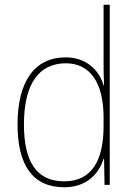

<svg xmlns="http://www.w3.org/2000/svg" viewBox="-20 -780 565 810"><path d="M251 10C347 10 397 -48 417 -110H419L421 0H443V-760H417V-526C417 -491 417 -457 419 -420H417C399 -482 346 -538 257 -538C127 -538 54 -438 54 -255C54 -83 118 10 251 10ZM251 -15C134 -15 81 -98 81 -255C81 -426 144 -513 258 -513C362 -513 417 -428 417 -284V-248C417 -103 367 -15 251 -15Z"/></svg>

Font: Noto Sans Georgian SemiCondensed Thin
Style: Regular
Weight: 100
Width: 4
Designer: Monotype Design Team, Akaki Razmadze
Foundry: Google LLC
Version: Version 2.005